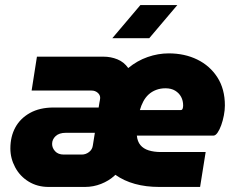

<svg xmlns="http://www.w3.org/2000/svg" viewBox="-20 -739 935 759"><path d="M172 0Q128 0 93.5 -21Q59 -42 40 -77.5Q21 -113 21 -152Q21 -199 40.5 -235Q60 -271 98.5 -292.5Q137 -314 192 -314H370L373 -333Q374 -339 375 -343.5Q376 -348 376 -352Q376 -364 366 -372.5Q356 -381 342 -381H105L126 -515H389Q418 -515 444 -504.5Q470 -494 487 -470Q522 -499 563.5 -513.5Q605 -528 647 -528Q710 -528 760 -503.5Q810 -479 839.5 -433Q869 -387 869 -322Q869 -304 865 -283Q861 -262 854.5 -244Q848 -226 840 -214.5Q832 -203 824 -203H521Q523 -180 535 -165.5Q547 -151 568 -144.5Q589 -138 616 -138H793L771 0H609Q557 0 513.5 -12Q470 -24 436 -48L432 -44Q410 -24 379.5 -12Q349 0 316 0ZM232 -128H303Q319 -128 332 -138Q345 -148 347 -164L355 -214H240Q214 -214 200 -201Q186 -188 186 -170Q186 -154 198 -141Q210 -128 232 -128ZM533 -304H695Q700 -304 702 -309.5Q704 -315 704 -322Q704 -341 696 -356Q688 -371 672.5 -380.5Q657 -390 634 -390Q614 -390 597 -383.5Q580 -377 567.5 -365.5Q555 -354 546.5 -338Q538 -322 533 -304ZM424 -588 535 -719H681L570 -588Z"/></svg>

Font: MuseoModerno Thin ExtraBold
Style: Italic
Weight: 800
Italic angle: -9°
Version: Version 1.003